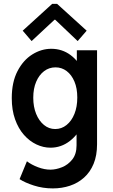

<svg xmlns="http://www.w3.org/2000/svg" viewBox="-20 -788 602 1020"><path d="M260.7 212.9Q207.5 212.9 159.7 197.5Q111.8 182.1 84 163.6L123 68.8Q147.5 87.4 181.6 100.3Q215.8 113.3 248 113.3Q277.3 113.3 309.6 100.3Q341.8 87.4 364.3 58.8Q386.7 30.3 386.7 -16.1V-77.1H372.6L392.1 -124.5V-409.7L362.8 -461.4H388.2V-521H495.6V-22Q495.6 38.1 477.3 82.3Q459 126.5 426.5 155.5Q394 184.6 351.6 198.7Q309.1 212.9 260.7 212.9ZM248 -3.4Q210 -3.4 173.3 -20.8Q136.7 -38.1 107.2 -71.5Q77.6 -105 60.1 -154.1Q42.5 -203.1 42.5 -266.6Q42.5 -351.6 73 -410.2Q103.5 -468.8 151.6 -498.8Q199.7 -528.8 252.4 -528.8Q310.1 -528.8 355 -495.4Q399.9 -461.9 425 -403.8Q450.2 -345.7 450.2 -271.5Q450.2 -195.8 423.6 -135.3Q397 -74.7 351.1 -39.1Q305.2 -3.4 248 -3.4ZM273.4 -102.5Q307.1 -102.5 333.7 -124Q360.4 -145.5 375.5 -183.1Q390.6 -220.7 390.6 -270Q390.6 -318.8 375.5 -354.7Q360.4 -390.6 334.2 -410.4Q308.1 -430.2 274.9 -430.2Q240.7 -430.2 214.1 -409.9Q187.5 -389.6 172.1 -353.5Q156.7 -317.4 156.7 -268.6Q156.7 -220.7 171.9 -183.3Q187 -146 213.4 -124.3Q239.7 -102.5 273.4 -102.5ZM147.9 -569.8 100.6 -625 257.3 -767.6H283.2L440.4 -625L392.6 -569.8L273.4 -683.1H269.5Z"/></svg>

Font: Reddit Mono SemiBold
Style: Regular
Weight: 600
Monospace: yes
Designer: Stephen Hutchings
Foundry: Reddit
Version: Version 1.014